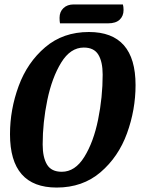

<svg xmlns="http://www.w3.org/2000/svg" viewBox="-20 -824 655 864"><path d="M590 -441Q590 -330 551.5 -224Q513 -118 432.5 -49Q352 20 235 20Q25 20 25 -220Q25 -331 64 -437Q103 -543 183.5 -611.5Q264 -680 380 -680Q590 -680 590 -441ZM172 -174Q172 -116 191.5 -83.5Q211 -51 258 -51Q318 -51 359.5 -118Q401 -185 421.5 -286Q442 -387 442 -488Q442 -546 422.5 -578Q403 -610 357 -610Q297 -610 255.5 -542.5Q214 -475 193 -374Q172 -273 172 -174ZM536 -779Q536 -752 518.5 -735.5Q501 -719 467 -719H250Q248 -728 248 -744Q248 -771 265.5 -787.5Q283 -804 311 -804H533Q536 -794 536 -779Z"/></svg>

Font: Sansita Medium Italic
Style: Regular
Weight: 500
Italic angle: -11°
Designer: Pablo Cosgaya
Foundry: Omnibus-Type
Version: Version 1.006